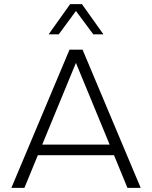

<svg xmlns="http://www.w3.org/2000/svg" viewBox="-20 -908 735 928"><path d="M596 0 531 -158H163L98 0H35L316 -668H379L660 0ZM347 -604 184 -209H510ZM431 -742 347 -855 264 -742H215L319 -888H376L480 -742Z"/></svg>

Font: Celebes Light
Style: Regular
Weight: 300
Designer: Anugrah Pasau
Foundry: Lafontype
Version: Version 1.000; ttfautohint (v1.8.4)